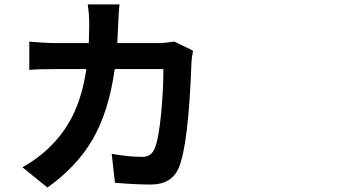

<svg xmlns="http://www.w3.org/2000/svg" viewBox="-20 -803 1540 867"><path d="M194.3 43.9 81.1 -47.9Q155.3 -88.9 209 -143.6Q276.4 -210 315.4 -295.9Q353.5 -378.9 370.1 -491.2H241.2Q154.3 -491.2 112.3 -487.3V-615.2Q184.6 -608.4 241.2 -608.4H380.9Q382.8 -663.1 382.8 -693.4Q382.8 -742.2 376 -783.2H519.5Q516.6 -757.8 513.7 -696.3Q511.7 -637.7 509.8 -608.4H693.4Q724.6 -608.4 767.6 -615.2L851.6 -574.2Q844.7 -535.2 844.7 -522.5Q831.1 -148.4 787.1 -44.9Q754.9 30.3 661.1 30.3Q594.7 30.3 499 22.5L484.4 -108.4Q558.6 -94.7 621.1 -94.7Q643.6 -94.7 656.2 -103.5Q668 -110.4 676.8 -128.9Q696.3 -170.9 708 -293.9Q717.8 -396.5 717.8 -491.2H498Q471.7 -300.8 398.4 -173.8Q327.1 -50.8 194.3 43.9Z"/></svg>

Font: Bpmf GenYo Gothic B
Style: B
Weight: 700
Foundry: But Ko
Version: Version 1.320